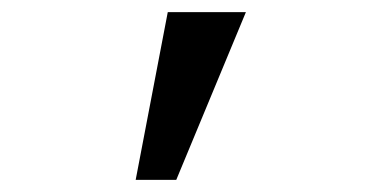

<svg xmlns="http://www.w3.org/2000/svg" viewBox="-20 -156 640 317"><path d="M257 -136H386L271 141H204Z"/></svg>

Font: IBM Plex Mono
Style: Regular
Weight: 400
Monospace: yes
Designer: Mike Abbink, Paul van der Laan, Pieter van Rosmalen
Foundry: Bold Monday
Version: Version 2.3